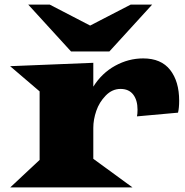

<svg xmlns="http://www.w3.org/2000/svg" viewBox="-20 -813 801 833"><path d="M288.1 -589.8 102.5 -793H195.8L371.1 -702.1L546.9 -793H640.1L454.6 -589.8ZM24.4 0 151.9 -119.1V-416.5L23.9 -525.9L384.8 -540.5V-437Q421.9 -496.1 479.7 -527.8Q537.6 -559.6 601.1 -559.6Q679.2 -559.6 718.3 -509.5Q757.3 -459.5 757.3 -376Q757.3 -344.7 752.4 -324.2L574.2 -308.1Q576.7 -318.4 576.7 -336.9Q576.7 -378.4 557.9 -402.8Q539.1 -427.2 502.9 -427.2Q466.8 -427.2 438.7 -398.4Q410.6 -369.6 397.7 -331.8Q384.8 -293.9 384.8 -258.3V-124L554.7 0Z"/></svg>

Font: Goblin
Style: Regular
Weight: 400
Designer: Riccardo De Franceschi
Foundry: Sorkin Type Co.
Version: Version 1.001